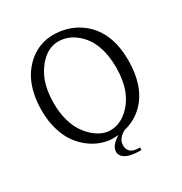

<svg xmlns="http://www.w3.org/2000/svg" viewBox="-197 -855 1095 1155"><g transform="rotate(-30 350.5 -277.0)"><path d="M343.3 -660.2Q313 -660.2 284.7 -648.4Q256.3 -636.7 229.5 -611.3Q203.1 -585.9 181.6 -550.3Q134.8 -472.2 134.8 -350.1Q134.8 -287.1 149.4 -233.6Q164.1 -180.2 187.5 -145.5Q210.9 -110.4 239.7 -85.9Q294.4 -40 350.1 -40Q414.6 -40 469.2 -88.9Q567.9 -177.2 567.9 -350.1Q567.9 -530.8 465.8 -614.3Q409.7 -660.2 343.3 -660.2ZM313 90.8Q313 44.9 377 8.3Q360.8 9.8 332 9.8Q303.2 9.8 262.5 -3.4Q221.7 -16.6 183.1 -45.4Q144.5 -74.2 115 -115.2Q85.4 -156.2 67.6 -217Q49.8 -277.8 49.8 -350.1Q49.8 -422.4 66.4 -483.4Q83 -543.9 111.3 -585Q141.1 -627.9 176.8 -655.3Q248 -710 335 -710Q439.5 -710 517.6 -655.3Q652.8 -561 652.8 -351.6Q652.8 -173.3 559.6 -76.2Q504.9 -19 423.3 1Q400.9 12.7 385 31.2Q369.1 49.8 369.1 77.6Q369.1 105.5 387 121.8Q404.8 138.2 451.2 138.2V155.8Q450.2 155.8 448.7 155.8Q343.3 155.8 319.3 113.3Q313.5 102.5 313 90.8Z"/></g></svg>

Font: Pfennig
Style: Medium
Weight: 500
Version: Version 20120410 ; ttfautohint (v0.8)